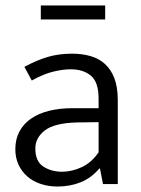

<svg xmlns="http://www.w3.org/2000/svg" viewBox="-20 -672 514 701"><path d="M69 -428Q116 -453 155.5 -464.5Q195 -476 243 -476Q279 -476 309.5 -467.5Q340 -459 362.5 -439Q385 -419 397.5 -386.5Q410 -354 410 -306V0H356L345 -57H343Q313 -22 274.5 -6.5Q236 9 190 9Q157 9 128.5 -0.5Q100 -10 79.5 -28Q59 -46 47.5 -71Q36 -96 36 -127Q36 -164 51 -192Q66 -220 93.5 -239Q121 -258 159.5 -267.5Q198 -277 245 -277H340V-312Q340 -372 312 -395.5Q284 -419 238 -419Q210 -419 174.5 -410.5Q139 -402 96 -378ZM340 -226 262 -225Q179 -223 144 -196Q109 -169 109 -130Q109 -83 138 -64Q167 -45 207 -45Q242 -45 278 -61.5Q314 -78 340 -116ZM364 -652V-601H129V-652Z"/></svg>

Font: Mukta Vaani Light
Style: Regular
Weight: 300
Designer: Noopur Datye, Girish Dalvi, Yashodeep Gholap, Pallavi Karambelkar
Foundry: Ek Type
Version: Version 2.538;PS 1.000;hotconv 16.6.51;makeotf.lib2.5.65220;